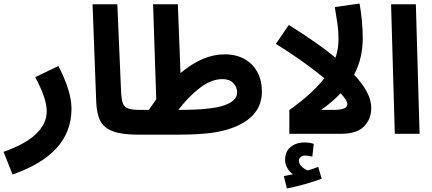

<svg xmlns="http://www.w3.org/2000/svg" viewBox="-55 -756 2444 1085"><path d="M-35 102Q90 58 149.5 0Q209 -58 209 -126Q209 -166 192.5 -213Q176 -260 144 -320L275 -383Q349 -240 349 -141Q349 115 16 230Z M489 -176 468 -732H608L629 -243Q631 -195 639 -173Q647 -151 668.5 -143Q690 -135 736 -135Q772 -135 789.5 -116.5Q807 -98 807 -67Q807 -35 785.5 -15Q764 5 726 5Q634 5 583.5 -14Q533 -33 512.5 -71.5Q492 -110 489 -176Z M1425 -239Q1425 -98 1265 -36Q1209 -14 1136 -4.5Q1063 5 945 5H727L737 -135H786Q806 -165 828 -195L810 -732H950L965 -343Q1091 -449 1214 -449Q1279 -449 1326.5 -422.5Q1374 -396 1399.5 -348.5Q1425 -301 1425 -239ZM1285 -233Q1285 -264 1263.5 -286.5Q1242 -309 1202 -309Q1140 -309 1076 -260.5Q1012 -212 953 -135H961Q1138 -135 1211.5 -160.5Q1285 -186 1285 -233Z M2043 -147Q2043 -83 2002 -41.5Q1961 0 1874 0H1580V-134Q1713 -229 1778 -314Q1655 -415 1504 -508L1577 -615Q1744 -511 1841 -430Q1858 -480 1858 -536Q1858 -579 1852 -621.5Q1846 -664 1837 -716L1977 -736Q1984 -697 1989.5 -642.5Q1995 -588 1995 -544Q1995 -425 1946 -334Q2043 -231 2043 -147ZM1908 -168Q1908 -188 1870 -229Q1826 -182 1760 -135H1825Q1873 -135 1890.5 -143.5Q1908 -152 1908 -168ZM1763 254Q1723 269 1668.5 284.5Q1614 300 1566 309L1549 239L1600 229Q1581 215 1568.5 193.5Q1556 172 1556 149Q1556 99 1588 74Q1620 49 1665 49Q1694 49 1718 57L1710 129Q1684 123 1668 123Q1654 123 1644 131.5Q1634 140 1634 152Q1634 170 1649.5 185Q1665 200 1684 207Q1713 199 1743 187Z M2155 -732H2295L2316 0H2176Z"/></svg>

Font: Noto Sans Arabic
Style: Bold
Weight: 700
Designer: Nadine Chahine
Foundry: Monotype Imaging Inc.
Version: Version 1.001